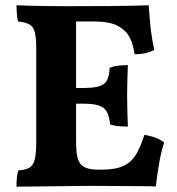

<svg xmlns="http://www.w3.org/2000/svg" viewBox="-20 -699 664 722"><path d="M261.2 -675.8Q336.9 -675.8 390.9 -676.3Q444.8 -676.8 481 -677.5Q517.1 -678.2 539.1 -679.2Q541 -654.8 543.5 -623.8Q545.9 -592.8 550.5 -563.5Q555.2 -534.2 560.1 -511.2Q546.9 -503.9 529.1 -499.5Q511.2 -495.1 485.8 -495.1Q481.9 -528.8 468.5 -556.4Q455.1 -584 424.1 -601.1Q393.1 -618.2 335.9 -618.2H266.1V-368.2H295.9Q352.1 -368.2 371.6 -384Q391.1 -399.9 392.1 -443.8Q407.2 -450.2 425 -452.1Q442.9 -454.1 460.9 -454.1Q460 -429.2 459 -401.1Q458 -373 458 -339.8Q458 -306.2 459 -276.6Q460 -247.1 460.9 -223.1Q439.9 -223.1 424.1 -224.6Q408.2 -226.1 394 -231Q390.1 -276.9 369.6 -293Q349.1 -309.1 295.9 -309.1H266.1V-166Q266.1 -124 272.9 -101.6Q279.8 -79.1 298.3 -70.1Q316.9 -61 350.1 -61H361.8Q414.1 -61 444.1 -75Q474.1 -88.9 491.5 -117.9Q508.8 -147 522.9 -191.9Q546.9 -188 566.4 -180.4Q585.9 -172.9 597.2 -163.1Q585.9 -128.9 578.4 -84.5Q570.8 -40 565.9 2Q542 1 502.4 1Q462.9 1 417.5 0.5Q372.1 0 328.1 0Q300.8 0 259.8 0.5Q218.8 1 175.8 1.5Q132.8 2 96.4 2.4Q60.1 2.9 42 2.9Q42 -15.1 43.5 -31Q44.9 -46.9 48.8 -58.1Q76.2 -60.1 90.6 -68.6Q105 -77.1 110.6 -99.1Q116.2 -121.1 116.2 -164.1V-519Q116.2 -558.1 110.6 -578.6Q105 -599.1 90.6 -607.2Q76.2 -615.2 47.9 -618.2Q44.9 -628.9 43.5 -647Q42 -665 42 -679.2Q62 -678.2 91.1 -677.5Q120.1 -676.8 152.6 -676.3Q185.1 -675.8 215.3 -675.8Z"/></svg>

Font: Abu Sayed
Style: Regular
Weight: 400
Designer: Jayed Ahsan Saad
Foundry: Codepotro
Version: Codepotro Abu Sayed;Version 0.800